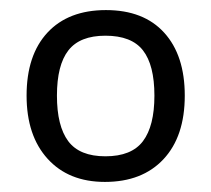

<svg xmlns="http://www.w3.org/2000/svg" viewBox="-20 -742 415 377"><path d="M342.8 -554.2Q342.8 -474.1 301 -429.4Q259.3 -384.8 186 -384.8Q114.7 -384.8 73.5 -430.2Q32.2 -475.6 32.2 -554.2Q32.2 -633.8 73.2 -678Q114.3 -722.2 188 -722.2Q262.2 -722.2 302.5 -677.7Q342.8 -633.3 342.8 -554.2ZM91.8 -554.2Q91.8 -494.6 114 -464.8Q136.2 -435.1 187 -435.1Q238.3 -435.1 260.7 -464.8Q283.2 -494.6 283.2 -554.2Q283.2 -614.3 260.7 -643.1Q238.3 -671.9 187 -671.9Q136.7 -671.9 114.3 -643.1Q91.8 -614.3 91.8 -554.2Z"/></svg>

Font: Samim FD
Style: FD
Weight: 400
Foundry: DejaVu fonts team - Redesigned by Saber Rastikerdar
Version: Version 4.0.5